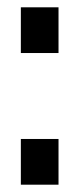

<svg xmlns="http://www.w3.org/2000/svg" viewBox="-20 -505 216 525"><path d="M140 0H37V-125H140ZM37 -485H140V-360H37Z"/></svg>

Font: Non Bureau
Style: Regular
Weight: 400
Designer: Jona Saucedo
Foundry: Non Foundry
Version: Version 1.000; ttfautohint (v1.8.4)